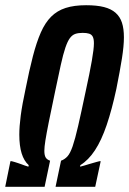

<svg xmlns="http://www.w3.org/2000/svg" viewBox="-33 -716 495 736"><path d="M-13 0 7 -98H12Q17 -97 23 -95Q29 -93 35.5 -91Q42 -89 48.5 -86.5Q55 -84 62 -81.5Q69 -79 76 -77L77 -83Q59 -99 50 -128Q41 -157 41 -200Q41 -231 46.5 -273Q52 -315 65 -375Q79 -446 93 -500Q107 -554 123.5 -591.5Q140 -629 163 -652Q186 -675 218.5 -685.5Q251 -696 297 -696Q338 -696 365.5 -689Q393 -682 410 -667Q427 -652 434.5 -629Q442 -606 442 -573Q442 -540 434.5 -492.5Q427 -445 413 -375Q396 -296 376 -237Q356 -178 331 -140Q306 -102 275 -83L274 -77Q282 -79 290.5 -81.5Q299 -84 307 -86.5Q315 -89 322.5 -91Q330 -93 336.5 -95Q343 -97 348 -98H353L332 0H180L201 -100Q215 -105 225.5 -116.5Q236 -128 245.5 -155.5Q255 -183 266.5 -233Q278 -283 295 -364Q311 -437 319 -483Q327 -529 327 -550Q327 -567 322.5 -575.5Q318 -584 308.5 -587Q299 -590 284 -590Q267 -590 255.5 -586Q244 -582 235 -570Q226 -558 217.5 -533Q209 -508 200 -467Q191 -426 178 -364Q163 -293 154 -248Q145 -203 141 -177.5Q137 -152 137 -138Q137 -121 142 -112.5Q147 -104 159 -100L138 0Z"/></svg>

Font: Saira ExtraCondensed
Style: Bold Italic
Weight: 700
Width: 2
Italic angle: -12°
Designer: Hector Gatti with collaboration of the Omnibus-Type team
Foundry: Omnibus-Type
Version: Version 1.101